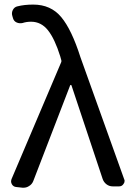

<svg xmlns="http://www.w3.org/2000/svg" viewBox="-20 -829 592 854"><path d="M127.9 -23.4Q122.1 -8.8 108.4 -1Q97.7 5.9 85 5.9Q83 5.9 80.1 5.9L52.7 2.9Q40 2 33.2 -8.8Q29.3 -15.6 29.3 -21.5Q29.3 -26.4 31.2 -32.2L252 -551.8Q253.9 -555.7 252.9 -560.5L248 -578.1Q223.6 -656.2 193.4 -694.3Q163.1 -732.4 118.2 -732.4Q97.7 -732.4 80.1 -726.6Q66.4 -723.6 54.2 -729Q42 -734.4 38.1 -747.1L35.2 -756.8Q30.3 -771.5 37.1 -784.7Q43.9 -797.9 57.6 -800.8Q87.9 -808.6 127.9 -808.6Q206.1 -808.6 252.4 -752.9Q298.8 -697.3 337.9 -574.2L532.2 -32.2Q534.2 -28.3 534.2 -24.4Q534.2 -16.6 529.3 -10.7Q522.5 0 509.8 0H481.4Q465.8 0 453.6 -9.3Q441.4 -18.6 436.5 -33.2L297.9 -449.2Q296.9 -451.2 294.9 -451.2Q293 -451.2 292 -449.2Z"/></svg>

Font: Gen Jyuu GothicL Regular
Style: Regular
Weight: 400
Designer: [Source Han Sans]
Ryoko NISHIZUKA  (kana & ideographs); Paul D. Hunt (Latin, Greek & Cyrillic); Wenlong ZHANG  (bopomofo
Version: Version 1.002.20150607